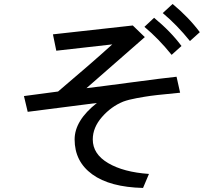

<svg xmlns="http://www.w3.org/2000/svg" viewBox="-20 -884 1040 951"><path d="M98.6 -408.2 267.6 -430.7Q432.6 -570.3 536.1 -664.1L258.8 -632.8L242.2 -713.9L637.7 -757.8L697.3 -700.2L408.2 -447.3Q474.6 -455.1 631.8 -476.1Q789.1 -497.1 854.5 -503.9L872.1 -424.8Q856.4 -422.9 805.2 -418Q753.9 -413.1 725.6 -409.2Q697.3 -405.3 657.2 -397.9Q617.2 -390.6 590.8 -380.9Q530.3 -356.4 484.9 -304.2Q439.5 -252 439.5 -193.4Q439.5 -121.1 515.6 -76.2Q591.8 -31.2 717.8 -22.5L688.5 46.9Q524.4 43 437 -20.5Q349.6 -84 349.6 -193.4Q349.6 -287.1 460 -374L117.2 -330.1ZM786.1 -819.3 835 -864.3Q915 -797.9 969.7 -724.6L920.9 -680.7Q856.4 -760.7 786.1 -819.3ZM695.3 -751 743.2 -795.9Q826.2 -727.5 878.9 -656.2L830.1 -612.3Q765.6 -692.4 695.3 -751Z"/></svg>

Font: Gothic A1 Medium
Style: Regular
Weight: 500
Designer: HanYang I&C Co.,Ltd.
Foundry: HanYang I&C Co.,Ltd.
Version: Version 2.50